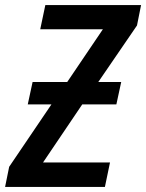

<svg xmlns="http://www.w3.org/2000/svg" viewBox="-49 -734 574 754"><path d="M-13 -79 153 -324H60L79 -412H215L355 -619H109L129 -714H505L489 -634L337 -412H427L408 -324H274L120 -96H383L363 0H-29Z"/></svg>

Font: Noto Sans UI NarrowMedium
Style: Italic
Weight: 500
Width: 4
Italic angle: -12°
Designer: Monotype Design Team
Foundry: Monotype Imaging Inc.
Version: Version 1.001